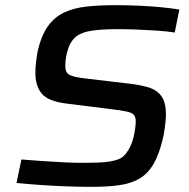

<svg xmlns="http://www.w3.org/2000/svg" viewBox="-20 -716 731 744"><path d="M334 8Q286 8 234 6Q182 4 133 0.5Q84 -3 44 -7L63 -98Q101 -95 144 -92Q187 -89 227.5 -87Q268 -85 298 -85Q334 -85 360.5 -86Q387 -87 407.5 -90.5Q428 -94 444 -101Q458 -108 468.5 -121.5Q479 -135 486.5 -152Q494 -169 498 -186.5Q502 -204 504 -219.5Q506 -235 506 -245Q506 -262 499 -270.5Q492 -279 472 -283.5Q452 -288 411 -293L235 -315Q166 -324 141.5 -353.5Q117 -383 117 -435Q117 -452 119.5 -473.5Q122 -495 126 -518Q140 -578 165 -613.5Q190 -649 227.5 -667Q265 -685 314.5 -690.5Q364 -696 426 -696Q470 -696 516.5 -694Q563 -692 604.5 -688Q646 -684 675 -679L657 -590Q626 -595 587 -597.5Q548 -600 509 -601.5Q470 -603 436 -603Q399 -603 371.5 -601Q344 -599 324 -595Q304 -591 289 -583Q274 -576 263 -562.5Q252 -549 245.5 -531Q239 -513 236 -495Q233 -477 233 -459Q233 -434 250 -425.5Q267 -417 310 -412L480 -392Q523 -387 555 -377.5Q587 -368 605 -344Q623 -320 623 -271Q623 -260 621.5 -246Q620 -232 618 -216.5Q616 -201 612 -183Q598 -121 576 -82.5Q554 -44 521.5 -24.5Q489 -5 443 1.5Q397 8 334 8Z"/></svg>

Font: Saira SemiExpanded Medium
Style: Italic
Weight: 500
Width: 6
Italic angle: -12°
Designer: Hector Gatti with collaboration of the Omnibus-Type team
Foundry: Omnibus-Type
Version: Version 1.101